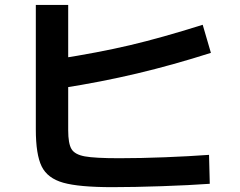

<svg xmlns="http://www.w3.org/2000/svg" viewBox="-20 -748 978 781"><path d="M125.7 -221.8V-727.8H257.4V-218.2Q257.4 -164.3 270.7 -141.9Q284 -119.4 325.1 -111.9Q366.3 -104.4 465.1 -104.4Q551.8 -104.4 650.8 -108.3Q749.9 -112.2 830.3 -118.1L833.3 -0.4Q751.5 5.5 637.6 9.4Q523.8 13.3 437.1 13.3Q301.7 13.3 237.5 -4.7Q173.3 -22.7 149.5 -71.1Q125.7 -119.5 125.7 -221.8ZM804.5 -647.2 837.9 -533Q685.3 -484.3 538.3 -449.3Q391.3 -414.4 231.4 -389.5L211.3 -507.6Q381.2 -534.1 508 -564Q634.8 -593.8 804.5 -647.2Z"/></svg>

Font: WEMIX Pretendard Variable
Style: Regular
Weight: 400
Designer: Base glyphs from Inter by Rasmus Andersson; Hangeul glyphs from Noto Sans CJK(Source Han Sans) by Jang Soo-young and Kan
Foundry: Kil Hyung-jin
Version: Version 1.000;Glyphs 3.2 (3208)